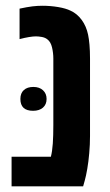

<svg xmlns="http://www.w3.org/2000/svg" viewBox="-20 -660 389 680"><path d="M21 0V-105H160.2Q165 -123.5 167 -151.6Q168.9 -179.7 168.9 -216.8V-452.6Q168.9 -472.2 164.3 -491.9Q159.7 -511.7 147.9 -520.5Q140.1 -526.9 128.2 -529.1Q116.2 -531.2 106.9 -531.2Q97.7 -531.2 82.8 -528.8Q67.9 -526.4 49.3 -521.5V-629.4Q76.7 -635.3 95 -637.5Q113.3 -639.6 129.9 -639.6Q158.7 -639.6 186 -635Q213.4 -630.4 230 -622.1Q252.9 -611.8 269.3 -589.6Q285.6 -567.4 292 -537.1Q294.9 -523.4 296.9 -501.7Q298.8 -480 298.8 -452.6V-178.2Q298.8 -147.9 296.1 -117.7Q293.5 -87.4 289.1 -62Q284.7 -36.6 280.3 -21L274.4 0ZM97.2 -267.6Q52.2 -267.6 52.2 -309.6Q52.2 -330.1 64.5 -341.1Q76.7 -352.1 98.1 -352.1Q119.6 -352.1 132.3 -340.3Q145 -328.6 145 -309.6Q145 -290 132.1 -278.8Q119.1 -267.6 97.2 -267.6Z"/></svg>

Font: Open Sans Condensed
Style: Regular
Weight: 400
Width: 3
Designer: Monotype Design Team
Foundry: Monotype Imaging Inc.
Version: Version 3.000